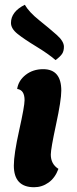

<svg xmlns="http://www.w3.org/2000/svg" viewBox="-20 -775 323 805"><path d="M161 -485Q237 -485 237 -395Q237 -355 215 -253Q193 -151 193 -127Q193 -87 225 -67Q211 -29 183.5 -9.5Q156 10 123 10Q38 10 38 -81Q38 -128 60.5 -229Q83 -330 83 -355Q83 -398 52 -402Q57 -437 87.5 -461Q118 -485 161 -485ZM84 -755Q102 -724 144.5 -690Q187 -656 217.5 -629Q248 -602 248 -579Q248 -561 240.5 -549.5Q233 -538 213 -523Q183 -549 132 -580Q81 -611 53.5 -633Q26 -655 26 -679Q26 -726 84 -755Z"/></svg>

Font: Overlock Black
Style: Italic
Weight: 900
Designer: Dario Muhafara
Foundry: Dario Manuel Muhafara
Version: Version 1.002